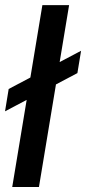

<svg xmlns="http://www.w3.org/2000/svg" viewBox="-24 -748 344 768"><path d="M252.4 -727.5 131.8 0H24.9L145.5 -727.5ZM-3.9 -302.7 10.7 -392.1 300.3 -544.9 285.6 -455.6Z"/></svg>

Font: Inter 17pt Medium
Style: Italic
Weight: 500
Italic angle: -9.3988°
Version: Version 4.001;git-66647c0bb